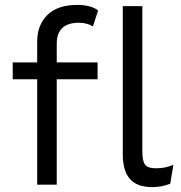

<svg xmlns="http://www.w3.org/2000/svg" viewBox="-20 -755 739 785"><path d="M32 0ZM212 -500H379V-431H212V0H132V-431H32V-500H132V-584Q132 -653 174 -694Q216 -735 296 -735Q323 -735 345.5 -729Q368 -723 381 -712L360 -647Q336 -662 303 -662Q212 -662 212 -576ZM562 -134Q562 -96 573.5 -81.5Q585 -67 616 -67Q637 -67 652.5 -70Q668 -73 689 -81L676 -4Q643 10 602 10Q541 10 511.5 -23Q482 -56 482 -124V-730H562Z"/></svg>

Font: Work Sans
Style: Regular
Weight: 400
Designer: Wei Huang
Foundry: Wei Huang
Version: Version 1.500; ttfautohint (v1.6)